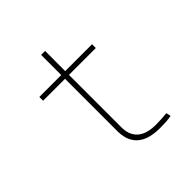

<svg xmlns="http://www.w3.org/2000/svg" viewBox="-181 -812 962 962"><g transform="rotate(-45 300.0 -330.5)"><path d="M279.8 -670.9 279.3 -528.3H469.7V-501.5H279.3V-126.5Q280.3 -95.7 290.3 -75Q300.3 -54.2 317.9 -41.3Q335.4 -28.3 359.1 -22.5Q382.8 -16.6 411.1 -16.6Q450.7 -16.6 488.8 -21L494.1 3.9Q474.1 7.8 454.1 8.8Q434.1 9.8 413.6 9.8Q378.4 9.8 349.1 2.7Q319.8 -4.4 298.3 -20.5Q276.9 -36.6 264.6 -62.5Q252.4 -88.4 251.5 -126.5V-501.5H96.2V-528.3H251.5V-670.9Z"/></g></svg>

Font: Roboto Mono Thin
Style: Regular
Weight: 250
Designer: Google
Version: Version 2.000985; 2015; ttfautohint (v1.3)